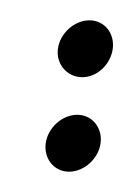

<svg xmlns="http://www.w3.org/2000/svg" viewBox="-20 -169 134 189"><path d="M25 -28C23 -13 33 0 48 0C63 0 77 -13 79 -28C81 -43 71 -56 56 -56C41 -56 27 -43 25 -28ZM37 -121C35 -106 46 -93 61 -93C76 -93 89 -106 91 -121C93 -136 83 -149 68 -149C53 -149 39 -136 37 -121Z"/></svg>

Font: Hussar Tani
Style: DwaKurs
Weight: 700
Foundry: Cannot Into Space Fonts
Version: Version 0.92